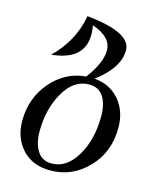

<svg xmlns="http://www.w3.org/2000/svg" viewBox="-116 -852 780 943"><g transform="rotate(15 274.0 -380.5)"><path d="M227.1 -24.9Q303.2 -24.9 353.3 -108.9Q403.3 -192.9 403.3 -312Q403.3 -374 379.2 -410.9Q355 -447.8 306.6 -447.8Q228.5 -447.8 179.2 -361.8Q129.9 -275.9 129.9 -162.1Q129.9 -102.1 154.1 -63.5Q178.2 -24.9 227.1 -24.9ZM229.5 9.8Q138.2 9.8 86.2 -47.4Q34.2 -104.5 34.2 -189.9Q34.2 -306.6 106.2 -390.1Q178.2 -473.6 281.7 -481.4Q346.7 -568.4 346.7 -630.9Q346.7 -699.7 248 -733.4Q252.9 -710 252.9 -687Q252.9 -556.6 86.9 -540.5Q187.5 -636.7 210.9 -769.5Q437 -747.1 437 -656.2Q437 -566.4 323.7 -481.9Q402.8 -476.1 451.2 -419.7Q499.5 -363.3 499.5 -278.8Q499.5 -154.8 419.9 -72.5Q340.3 9.8 229.5 9.8Z"/></g></svg>

Font: Kelvinch
Style: Italic
Weight: 400
Italic angle: -10°
Designer: Paul James Miller
Foundry: High-Logic / Made with FontCreator
Version: Version 3.40;July 22, 2017;FontCreator 11.0.0.2388 64-bit